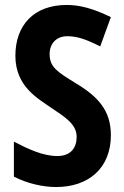

<svg xmlns="http://www.w3.org/2000/svg" viewBox="-20 -744 501 774"><path d="M427 -199C427 -299 375 -355 283 -410C212 -454 180 -473 180 -526C180 -568 207 -598 251 -598C291 -598 326 -586 384 -557L427 -675C357 -709 303 -724 249 -724C116 -724 42 -642 42 -519C42 -393 137 -345 184 -311C244 -271 289 -243 289 -192C289 -150 267 -115 211 -115C153 -115 94 -143 36 -173V-32C90 -4 154 10 206 10C338 10 427 -67 427 -199Z"/></svg>

Font: Noto Sans Sinhala Condensed
Style: Bold
Weight: 700
Width: 3
Designer: Jelle Bosma - Monotype Design Team
Foundry: Monotype Imaging Inc.
Version: Version 2.006